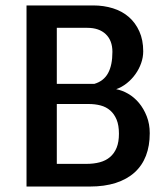

<svg xmlns="http://www.w3.org/2000/svg" viewBox="-20 -683 610 703"><path d="M77.1 -663.1H321.3Q359.9 -663.1 393.6 -652.6Q427.2 -642.1 451.7 -620.8Q476.1 -599.6 490.2 -568.1Q504.4 -536.6 504.4 -495.1Q504.4 -473.1 496.8 -451.7Q489.3 -430.2 475.8 -411.4Q462.4 -392.6 444.3 -378.2Q426.3 -363.8 405.3 -356.4Q427.2 -352.5 449.2 -339.8Q471.2 -327.1 488.8 -306.2Q506.3 -285.2 517.3 -257.1Q528.3 -229 528.3 -195.3Q528.3 -148.9 514.4 -112.8Q500.5 -76.7 472.7 -51.5Q444.8 -26.4 403.8 -13.2Q362.8 0 308.6 0H77.1ZM296.9 -83Q323.7 -83 345.5 -88.9Q367.2 -94.7 382.8 -107.9Q398.4 -121.1 407 -142.1Q415.5 -163.1 415.5 -193.4Q415.5 -224.1 407 -244.9Q398.4 -265.6 383.5 -278.6Q368.7 -291.5 348.4 -296.9Q328.1 -302.2 304.7 -302.2H188V-83ZM325.7 -376Q359.9 -386.2 375.7 -415.3Q391.6 -444.3 391.6 -493.2Q391.6 -534.7 367.2 -557.9Q342.8 -581.1 299.8 -581.1H188V-376Z"/></svg>

Font: Basic
Style: Regular
Weight: 400
Designer: Magnus Gaarde
Foundry: Magnus Gaarde
Version: Version 1.003; ttfautohint (v1.1) -l 6 -r 16 -G 0 -x 16 -D l